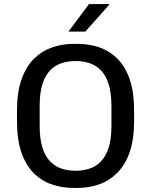

<svg xmlns="http://www.w3.org/2000/svg" viewBox="-20 -910 739 940"><path d="M339.8 10Q282.5 10 232.2 -7.6Q182 -25.2 143.8 -63.9Q105.5 -102.5 84.4 -164.9Q63.2 -227.2 63.2 -316.5V-368.8Q63.2 -458.2 85.1 -520.6Q107 -583 145.6 -621.5Q184.2 -660 234.1 -677.6Q284 -695.2 339.8 -695.2H360Q418 -695.2 467.9 -677.6Q517.8 -660 556 -621.4Q594.2 -582.8 615.4 -520.4Q636.5 -458 636.5 -368.8V-316.5Q636.5 -227 614.6 -164.6Q592.8 -102.2 554.1 -63.8Q515.5 -25.2 465.8 -7.6Q416 10 360 10ZM349.5 -74Q386.8 -74 418.5 -84.5Q450.2 -95 474.4 -119.9Q498.5 -144.8 512 -187Q525.5 -229.2 525.5 -293.2V-391.2Q525.5 -455.2 512 -497.9Q498.5 -540.5 474.4 -565.4Q450.2 -590.2 418.5 -600.8Q386.8 -611.2 350.2 -611.2Q313.8 -611.2 281.6 -600.8Q249.5 -590.2 225.4 -565.4Q201.2 -540.5 187.8 -498.2Q174.2 -456 174.2 -392V-294Q174.2 -230 187.8 -187.4Q201.2 -144.8 225.4 -119.9Q249.5 -95 281.2 -84.5Q313 -74 349.5 -74ZM315.2 -755.2 415.8 -890.2H515V-887.2L397.5 -755.2Z"/></svg>

Font: Chivo Medium
Style: Regular
Weight: 500
Designer: Hector Gatti
Foundry: Omnibus-Type
Version: Version 2.002